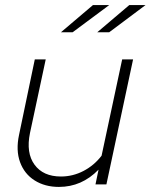

<svg xmlns="http://www.w3.org/2000/svg" viewBox="-20 -726 593 756"><path d="M212 10Q157 10 116.5 -15.5Q76 -41 59 -87.5Q42 -134 55 -195L117 -492H160L98 -202Q82 -124 116 -77.5Q150 -31 220 -31Q267 -31 309 -53Q351 -75 380 -113L461 -492H504L399 0H356L368 -58Q302 10 212 10ZM346 -706H410L266 -599H220ZM489 -706H553L410 -599H363Z"/></svg>

Font: Red Hat Display VF
Style: Italic
Weight: 300
Italic angle: -12°
Designer: Pentagram, MCKL
Foundry: Pentagram, MCKL
Version: Version 1.023